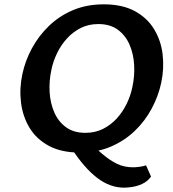

<svg xmlns="http://www.w3.org/2000/svg" viewBox="-20 -691 797 886"><path d="M348 13Q263 13 205.5 -18Q148 -49 116.5 -101Q85 -153 77 -217.5Q69 -282 83 -348Q96 -410 127 -467.5Q158 -525 205.5 -571Q253 -617 316.5 -644Q380 -671 459 -671Q544 -671 601.5 -640Q659 -609 691 -556.5Q723 -504 730.5 -439.5Q738 -375 724 -309Q711 -248 680 -190Q649 -132 601.5 -86.5Q554 -41 490.5 -14Q427 13 348 13ZM374 -78Q419 -78 455 -96Q491 -114 518.5 -144Q546 -174 564.5 -212Q583 -250 591 -290Q602 -341 599 -392Q596 -443 577.5 -485.5Q559 -528 523.5 -554Q488 -580 434 -580Q389 -580 353 -562Q317 -544 289.5 -514Q262 -484 243.5 -446Q225 -408 217 -368Q206 -317 209 -266Q212 -215 230.5 -172.5Q249 -130 284.5 -104Q320 -78 374 -78ZM376 -46Q419 -9 453 20Q487 49 520 65Q553 81 594 81Q605 81 622 79Q639 77 654 72L677 124Q660 147 635.5 158Q611 169 588.5 172Q566 175 553 175Q487 175 428 129.5Q369 84 312 -3Z"/></svg>

Font: Ysabeau Office
Style: Bold Italic
Weight: 700
Italic angle: -12°
Designer: Christian Thalmann (Catharsis Fonts)
Version: Version 2.001;gftools[0.9.30]; featfreeze: tnum,lnum,ss02